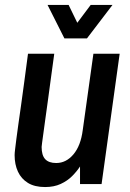

<svg xmlns="http://www.w3.org/2000/svg" viewBox="-20 -743 526 775"><path d="M162 12Q120 12 93 -4.5Q66 -21 52.5 -50Q39 -79 39 -117Q39 -125 41 -141Q43 -157 46 -181.5Q49 -206 54 -240.5Q59 -275 65 -318Q71 -361 78 -413Q85 -465 93 -526H199Q191 -469 184.5 -420Q178 -371 172.5 -331Q167 -291 162.5 -259Q158 -227 155 -204Q152 -181 150 -167.5Q148 -154 148 -150Q148 -116 162.5 -100.5Q177 -85 207 -85Q247 -85 276.5 -120Q306 -155 314 -218L357 -526H463L390 0H303V-71Q290 -51 271 -32Q252 -13 225 -0.5Q198 12 162 12ZM240 -588 172 -723H257L292 -651L346 -723H434L331 -588Z"/></svg>

Font: Archivo Narrow SemiBold
Style: Italic
Weight: 600
Italic angle: -8°
Designer: Hector Gatti
Foundry: Omnibus-Type
Version: Version 3.002